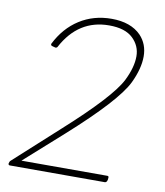

<svg xmlns="http://www.w3.org/2000/svg" viewBox="-84 -817 763 886"><g transform="rotate(10 298.0 -374.0)"><path d="M468 0H22Q15 0 15 -8Q17 -18 22 -22L230 -211Q435 -396 478 -481Q510 -545 510 -597Q510 -646 473.5 -681Q437 -716 362 -716Q218 -716 144 -577Q141 -572 135 -572Q127 -574 120 -576Q113 -578 113 -582V-586Q152 -664 218 -706Q284 -748 368 -748Q458 -748 506 -699Q543 -660 543 -602Q543 -545 510 -476Q465 -383 247 -188L71 -31H473Q480 -31 480 -25Q480 -2 468 0Z"/></g></svg>

Font: YamahaIndonesia935. App Thin
Style: Italic
Weight: 100
Italic angle: -10°
Designer: Dalton Maag Ltd
Foundry: Dalton Maag Ltd
Version: Version 1.002; January 01, 2024; Regular/Italic